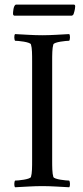

<svg xmlns="http://www.w3.org/2000/svg" viewBox="-20 -791 353 814"><path d="M159.2 -641.6C121.1 -641.6 84 -644.5 43.9 -646.5C39.1 -641.6 40 -623 43.9 -618.2C55.7 -618.2 108.4 -613.3 111.3 -602.5C116.2 -586.9 116.2 -559.6 116.2 -530.3V-113.3C116.2 -84 116.2 -56.6 111.3 -41C108.4 -30.3 55.7 -25.4 43.9 -25.4C40 -20.5 39.1 -2 43.9 2.9C84 1 121.1 -2 159.2 -2C197.3 -2 233.4 1 273.4 2.9C278.3 -2 277.3 -20.5 273.4 -25.4C261.7 -25.4 209 -30.3 206.1 -41C201.2 -56.6 201.2 -84 201.2 -113.3V-530.3C201.2 -559.6 201.2 -586.9 206.1 -602.5C209 -613.3 261.7 -618.2 273.4 -618.2C277.3 -623 278.3 -641.6 273.4 -646.5C233.4 -644.5 197.3 -641.6 159.2 -641.6ZM35.2 -733.4C35.2 -723.6 42 -724.6 42 -724.6H284.2C284.2 -724.6 290 -725.6 292 -731.4C297.9 -749 298.8 -759.8 298.8 -764.6C298.8 -770.5 294.9 -771.5 293 -771.5H48.8C36.1 -771.5 35.2 -735.4 35.2 -733.4Z"/></svg>

Font: Crimson
Style: Roman
Weight: 400
Version: Version 0.2